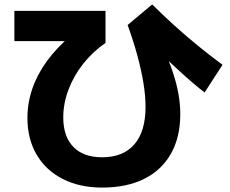

<svg xmlns="http://www.w3.org/2000/svg" viewBox="-20 -781 1040 868"><path d="M442 67Q340 67 263.5 28Q187 -11 145.5 -82Q104 -153 104 -248Q104 -316 126.5 -381Q149 -446 193 -506Q237 -566 300 -619L326 -595H45V-732H457V-587Q399 -547 356 -492.5Q313 -438 289.5 -375.5Q266 -313 266 -250Q266 -164 311.5 -117Q357 -70 442 -70Q537 -70 587.5 -128.5Q638 -187 638 -298Q638 -347 628.5 -405.5Q619 -464 601 -530Q583 -596 557 -668L668 -761Q714 -715 767.5 -666.5Q821 -618 877 -572.5Q933 -527 986 -488L905 -363Q880 -382 852.5 -405.5Q825 -429 790 -461Q755 -493 706 -539L718 -563Q745 -504 762 -452.5Q779 -401 787 -355Q795 -309 795 -265Q795 -161 753 -86.5Q711 -12 632 27.5Q553 67 442 67Z"/></svg>

Font: M PLUS 1 ExtraBold
Style: Regular
Weight: 800
Designer: Coji Morishita
Foundry: UNDERFOREST DESIGN
Version: Version 1.001